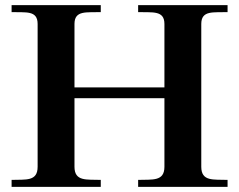

<svg xmlns="http://www.w3.org/2000/svg" viewBox="-20 -725 928 745"><path d="M25 -27V0H371V-27C316 -29 269 -20 269 -78V-344H618V-78C618 -20 571 -29 516 -27V0H863V-27C808 -29 761 -20 761 -78V-632C761 -686 808 -676 863 -678V-705H516V-678C571 -676 618 -686 618 -632V-386H269V-632C269 -686 316 -676 371 -678V-705H25V-678C80 -676 126 -686 126 -632V-78C126 -20 80 -29 25 -27Z"/></svg>

Font: Ortica Linear
Style: Bold
Weight: 700
Designer: Benedetta Bovani
Foundry: Collletttivo
Version: Version 2.000;Glyphs 3.1.2 (3151)